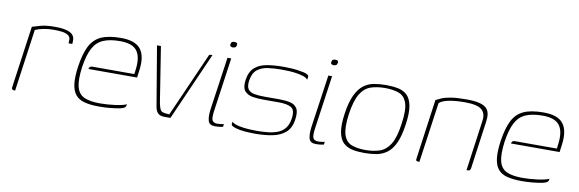

<svg xmlns="http://www.w3.org/2000/svg" viewBox="-42 -798 3343 1108"><g transform="rotate(10 1629.5 -244.5)"><path d="M64 0H58Q51 0 47 -3.5Q43 -7 44 -16L95 -379Q114 -385 144.5 -393.5Q175 -402 226 -402Q270 -402 295 -395Q320 -388 330.5 -376.5Q341 -365 342.5 -351Q344 -337 342 -322H320L321 -336Q323 -359 307.5 -369Q292 -379 269 -381.5Q246 -384 223 -384Q189 -384 161 -378Q133 -372 115 -364Z M557 7Q506 7 471.5 -2Q437 -11 418 -34Q399 -57 394 -97.5Q389 -138 398 -200Q409 -275 431.5 -320Q454 -365 497 -385Q540 -405 614 -405Q697 -405 729 -364.5Q761 -324 750 -241L744 -196H459Q460 -203 464.5 -208Q469 -213 479 -213H725L729 -246Q737 -317 710 -351.5Q683 -386 612 -386Q552 -386 513.5 -369.5Q475 -353 453.5 -313Q432 -273 421 -200Q411 -124 421.5 -83.5Q432 -43 465.5 -27.5Q499 -12 559 -12Q579 -12 601.5 -13.5Q624 -15 646 -18Q668 -21 685.5 -25Q703 -29 713 -34L712 -26Q711 -19 704.5 -14Q698 -9 678 -4Q652 1 620.5 4Q589 7 557 7Z M939 0Q914 0 901.5 -11.5Q889 -23 884 -48L825 -399H848L899 -76Q904 -51 909.5 -39Q915 -27 927.5 -23.5Q940 -20 964 -19Q1005 -112 1046 -204.5Q1087 -297 1127 -388Q1128 -393 1131.5 -396Q1135 -399 1140 -399H1150L974 0Z M1236 3Q1202 3 1195 -21Q1188 -45 1193 -86L1238 -399H1260L1216 -89Q1209 -43 1216 -28.5Q1223 -14 1247 -14Q1252 -14 1266 -15.5Q1280 -17 1284 -19L1282 -2Q1278 -1 1271 0Q1264 1 1255 2Q1246 3 1236 3ZM1258 -463Q1252 -463 1246 -466Q1240 -469 1241 -479Q1243 -490 1248.5 -493Q1254 -496 1261 -496Q1269 -496 1275 -493.5Q1281 -491 1279 -479Q1277 -469 1270.5 -466Q1264 -463 1258 -463Z M1471 5Q1458 5 1433.5 4Q1409 3 1383 -1Q1357 -5 1339 -14Q1333 -17 1331 -19.5Q1329 -22 1329 -27Q1329 -32 1330 -40Q1345 -28 1373 -22Q1401 -16 1429.5 -14.5Q1458 -13 1474 -13Q1512 -13 1544 -16.5Q1576 -20 1601.5 -30.5Q1627 -41 1643 -62Q1659 -83 1664 -117Q1672 -169 1647.5 -183Q1623 -197 1576 -197H1483Q1452 -197 1422 -201.5Q1392 -206 1374.5 -225.5Q1357 -245 1363 -290Q1370 -340 1397.5 -364.5Q1425 -389 1468.5 -396.5Q1512 -404 1567 -404Q1587 -404 1615.5 -402.5Q1644 -401 1672 -395Q1686 -393 1696 -389.5Q1706 -386 1711.5 -381.5Q1717 -377 1715 -370L1713 -354Q1704 -365 1686 -371Q1668 -377 1645.5 -380.5Q1623 -384 1599 -385Q1575 -386 1554 -386Q1515 -386 1478.5 -381Q1442 -376 1416.5 -356.5Q1391 -337 1384 -291Q1379 -256 1391 -240Q1403 -224 1428 -219.5Q1453 -215 1486 -215H1574Q1610 -215 1637.5 -209Q1665 -203 1678.5 -182Q1692 -161 1685 -115Q1678 -65 1648 -39Q1618 -13 1572 -4Q1526 5 1471 5Z M1827 3Q1793 3 1786 -21Q1779 -45 1784 -86L1829 -399H1851L1807 -89Q1800 -43 1807 -28.5Q1814 -14 1838 -14Q1843 -14 1857 -15.5Q1871 -17 1875 -19L1873 -2Q1869 -1 1862 0Q1855 1 1846 2Q1837 3 1827 3ZM1849 -463Q1843 -463 1837 -466Q1831 -469 1832 -479Q1834 -490 1839.5 -493Q1845 -496 1852 -496Q1860 -496 1866 -493.5Q1872 -491 1870 -479Q1868 -469 1861.5 -466Q1855 -463 1849 -463Z M2110 5Q2072 5 2040.5 -1.5Q2009 -8 1987.5 -28Q1966 -48 1958 -89Q1950 -130 1960 -199Q1970 -268 1989.5 -309Q2009 -350 2036 -370.5Q2063 -391 2096.5 -397Q2130 -403 2168 -403Q2206 -403 2238 -396.5Q2270 -390 2291 -370Q2312 -350 2320 -309Q2328 -268 2318 -199Q2308 -129 2289 -88Q2270 -47 2242.5 -27Q2215 -7 2181.5 -1Q2148 5 2110 5ZM2113 -13Q2161 -13 2197.5 -25.5Q2234 -38 2258.5 -77.5Q2283 -117 2294 -199Q2306 -281 2292.5 -320.5Q2279 -360 2246 -372.5Q2213 -385 2165 -385Q2117 -385 2080.5 -372.5Q2044 -360 2020 -320.5Q1996 -281 1984 -199Q1973 -117 1986.5 -77.5Q2000 -38 2033 -25.5Q2066 -13 2113 -13Z M2425 0Q2410 0 2413 -14L2462 -367Q2477 -375 2496 -383Q2515 -391 2548.5 -396.5Q2582 -402 2638 -402Q2683 -402 2711.5 -395.5Q2740 -389 2754.5 -375.5Q2769 -362 2772.5 -341.5Q2776 -321 2772 -294L2733 -14Q2732 -10 2730 -6.5Q2728 -3 2724.5 -1.5Q2721 0 2716 0H2709L2750 -295Q2757 -340 2731 -362Q2705 -384 2633 -384Q2578 -384 2539.5 -376.5Q2501 -369 2483 -353L2433 0Z M3033 7Q2982 7 2947.5 -2Q2913 -11 2894 -34Q2875 -57 2870 -97.5Q2865 -138 2874 -200Q2885 -275 2907.5 -320Q2930 -365 2973 -385Q3016 -405 3090 -405Q3173 -405 3205 -364.5Q3237 -324 3226 -241L3220 -196H2935Q2936 -203 2940.5 -208Q2945 -213 2955 -213H3201L3205 -246Q3213 -317 3186 -351.5Q3159 -386 3088 -386Q3028 -386 2989.5 -369.5Q2951 -353 2929.5 -313Q2908 -273 2897 -200Q2887 -124 2897.5 -83.5Q2908 -43 2941.5 -27.5Q2975 -12 3035 -12Q3055 -12 3077.5 -13.5Q3100 -15 3122 -18Q3144 -21 3161.5 -25Q3179 -29 3189 -34L3188 -26Q3187 -19 3180.5 -14Q3174 -9 3154 -4Q3128 1 3096.5 4Q3065 7 3033 7Z"/></g></svg>

Font: Genos Thin Thin
Style: Italic
Weight: 250
Italic angle: -8°
Version: Version 1.010